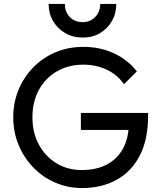

<svg xmlns="http://www.w3.org/2000/svg" viewBox="-20 -941 813 971"><path d="M396 10Q323 10 259.5 -17.5Q196 -45 148.5 -94Q101 -143 74 -208Q47 -273 47 -348Q47 -423 74 -487.5Q101 -552 149 -601Q197 -650 261.5 -677Q326 -704 402 -704Q485 -704 555 -672Q625 -640 672 -580L607 -515Q574 -563 520 -588.5Q466 -614 402 -614Q326 -614 267.5 -580Q209 -546 176.5 -486Q144 -426 144 -348Q144 -269 177 -209Q210 -149 266 -115Q322 -81 394 -81Q467 -81 520.5 -109Q574 -137 603 -191.5Q632 -246 632 -325L689 -284H389V-370H729V-356Q729 -235 686.5 -153.5Q644 -72 568.5 -31Q493 10 396 10ZM568 -921Q568 -873 546 -834.5Q524 -796 486 -773.5Q448 -751 399 -751Q349 -751 310 -773.5Q271 -796 248.5 -834.5Q226 -873 226 -921H308Q308 -881 333 -855Q358 -829 399 -829Q424 -829 444 -841Q464 -853 475.5 -874Q487 -895 487 -921Z"/></svg>

Font: Outfit Thin
Style: Regular
Weight: 400
Version: Version 1.100;gftools[0.9.27]